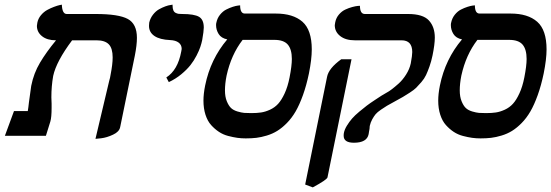

<svg xmlns="http://www.w3.org/2000/svg" viewBox="-20 -582 2363 823"><path d="M389.2 13.2 448.2 -235.8Q452.1 -248 454.1 -262.2Q462.9 -306.6 462.9 -335.9Q462.9 -375 446.3 -392.1Q429.7 -409.2 394 -409.2H289.1Q221.7 -319.3 208 -256.8Q200.2 -212.4 200.2 -165Q200.2 -160.2 200.7 -150.9Q201.2 -141.6 201.2 -137.2V-120.1Q201.2 -79.1 195.8 -61L176.8 0H1L40 -106H99.1L101.6 -122.6Q103.5 -135.7 104 -143.1Q112.8 -210.9 113.8 -213.9Q124.5 -268.1 151.4 -313.2Q178.2 -358.4 220.2 -409.2Q182.1 -409.2 160.2 -426.8Q138.2 -444.3 138.2 -471.2Q138.2 -475.1 140.1 -484.9Q143.6 -502.4 155.5 -516.8Q167.5 -531.2 182.4 -539.3Q197.3 -547.4 211.7 -552.7Q226.1 -558.1 235.4 -560.1L245.1 -562Q246.6 -522 266.1 -522H390.1Q488.8 -522 527.8 -500.7Q566.9 -479.5 566.9 -419.9Q566.9 -388.7 558.1 -344.2L495.1 -37.1Q491.2 -17.1 464.8 -4.9Q438 7.8 413.6 10.7Z M703.6 -230 692.9 -250Q742.2 -281.7 756.8 -360.8Q758.8 -368.7 758.8 -372.1Q758.8 -389.6 745.8 -399.4Q732.9 -409.2 709.5 -410.2Q665 -412.1 642.1 -427.7Q618.7 -443.4 618.7 -471.2Q618.7 -480 619.6 -484.9Q624 -503.9 635.7 -519Q647.5 -534.2 661.4 -542Q675.3 -549.8 688.7 -554.7Q702.1 -559.6 710.9 -560.5L719.7 -562V-558.1Q719.7 -545.4 723.1 -537.6Q726.6 -529.8 733.4 -526.6Q740.2 -523.4 745.8 -522.7Q751.5 -522 760.7 -522Q812.5 -522 833 -510Q853.5 -498 853.5 -463.9Q853.5 -448.7 846.7 -410.2Q843.8 -396 838.6 -380.6Q833.5 -365.2 822.5 -343.8Q811.5 -322.3 796.4 -303Q781.2 -283.7 757.1 -263.7Q732.9 -243.7 703.6 -230Z M1156.2 -411.1H1020Q970.7 -347.2 951.2 -257.8Q944.3 -223.1 944.3 -194.8Q944.3 -167.5 952.1 -148.2Q960 -128.9 970.2 -119.1Q980.5 -109.4 997.8 -104.2Q1015.1 -99.1 1026.9 -98.1Q1038.6 -97.2 1057.1 -97.2Q1081.1 -97.2 1099.1 -99.9Q1117.2 -102.5 1137.5 -111.8Q1157.7 -121.1 1172.4 -137.2Q1187 -153.3 1200.2 -181.9Q1213.4 -210.4 1221.2 -250Q1231 -299.8 1231 -329.1Q1231 -370.6 1213.6 -390.9Q1196.3 -411.1 1156.2 -411.1ZM1033.2 11.2Q1015.1 11.2 997.3 8.8Q979.5 6.3 958 0.7Q936.5 -4.9 918.5 -16.8Q900.4 -28.8 885 -45.9Q869.6 -63 860.8 -90.1Q852.1 -117.2 852.1 -150.9Q852.1 -179.7 859.4 -215.8Q882.3 -328.6 954.1 -413.1Q928.2 -418.5 917.2 -436.3Q906.2 -454.1 906.2 -474.1Q906.2 -481 907.2 -483.9Q911.1 -503.9 923.1 -518.8Q935.1 -533.7 949.5 -541Q963.9 -548.3 977.5 -552.7Q991.2 -557.1 1000 -558.1L1009.3 -559.1Q1009.3 -523.9 1029.3 -523.9H1162.1Q1236.3 -523.9 1276.4 -488.8Q1316.4 -453.6 1316.4 -370.1Q1316.4 -328.1 1304.2 -267.1Q1293.5 -215.8 1278.6 -174.3Q1263.7 -132.8 1247.1 -104.2Q1230.5 -75.7 1209.5 -54.4Q1188.5 -33.2 1168.2 -20.8Q1147.9 -8.3 1123.8 -1Q1099.6 6.3 1078.9 8.8Q1058.1 11.2 1033.2 11.2Z M1320.8 221.2 1288.1 209 1381.8 -252Q1388.7 -289.1 1442.9 -328.1H1486.8L1383.8 178.2Q1381.3 188.5 1320.8 221.2ZM1564.9 -42Q1564.9 -41 1564.5 -36.6Q1564 -32.2 1564 -29.8Q1563.5 -26.9 1562 -19Q1560.5 -11.2 1560.1 -6.8Q1552.7 29.8 1497.1 29.8Q1453.1 29.8 1453.1 0Q1453.1 -8.3 1454.1 -12.2Q1457 -27.3 1467.3 -43.9Q1477.5 -60.5 1489.3 -74Q1501 -87.4 1520.3 -103.5Q1539.6 -119.6 1552.5 -129.4Q1565.4 -139.2 1586.9 -153.3L1615.2 -171.9L1639.2 -186Q1647 -189.9 1658.9 -199Q1670.9 -208 1688.5 -223.6Q1706.1 -239.3 1720.7 -262.5Q1735.4 -285.6 1740.7 -310.1Q1747.1 -344.7 1747.1 -358.9Q1747.1 -409.2 1701.2 -409.2H1501Q1461.4 -409.2 1438.2 -427.5Q1415 -445.8 1415 -474.1Q1415 -477.1 1417 -486.8Q1420.9 -505.9 1433.1 -520Q1445.3 -534.2 1460.2 -541Q1475.1 -547.9 1489.5 -551.8Q1503.9 -555.7 1513.7 -556.6L1522.9 -557.1Q1522.9 -522 1543.9 -522H1729Q1793 -522 1818.4 -494.4Q1843.8 -466.8 1843.8 -420.9Q1843.8 -392.1 1834 -344.2Q1828.6 -318.4 1821 -297.1Q1813.5 -275.9 1806.2 -260.3Q1798.8 -244.6 1786.1 -230Q1773.4 -215.3 1764.2 -206.1Q1754.9 -196.8 1736.8 -185.1Q1718.8 -173.3 1707 -166.5L1671.9 -147Q1648.4 -134.3 1638.9 -128.7Q1629.4 -123 1613.3 -112.1Q1597.2 -101.1 1590.1 -92.5Q1583 -84 1575.7 -70.8Q1568.4 -57.6 1564.9 -42Z M2162.6 -411.1H2026.4Q1977.1 -347.2 1957.5 -257.8Q1950.7 -223.1 1950.7 -194.8Q1950.7 -167.5 1958.5 -148.2Q1966.3 -128.9 1976.6 -119.1Q1986.8 -109.4 2004.2 -104.2Q2021.5 -99.1 2033.2 -98.1Q2044.9 -97.2 2063.5 -97.2Q2087.4 -97.2 2105.5 -99.9Q2123.5 -102.5 2143.8 -111.8Q2164.1 -121.1 2178.7 -137.2Q2193.4 -153.3 2206.5 -181.9Q2219.7 -210.4 2227.5 -250Q2237.3 -299.8 2237.3 -329.1Q2237.3 -370.6 2220 -390.9Q2202.6 -411.1 2162.6 -411.1ZM2039.6 11.2Q2021.5 11.2 2003.7 8.8Q1985.8 6.3 1964.4 0.7Q1942.9 -4.9 1924.8 -16.8Q1906.7 -28.8 1891.4 -45.9Q1876 -63 1867.2 -90.1Q1858.4 -117.2 1858.4 -150.9Q1858.4 -179.7 1865.7 -215.8Q1888.7 -328.6 1960.4 -413.1Q1934.6 -418.5 1923.6 -436.3Q1912.6 -454.1 1912.6 -474.1Q1912.6 -481 1913.6 -483.9Q1917.5 -503.9 1929.4 -518.8Q1941.4 -533.7 1955.8 -541Q1970.2 -548.3 1983.9 -552.7Q1997.6 -557.1 2006.3 -558.1L2015.6 -559.1Q2015.6 -523.9 2035.6 -523.9H2168.5Q2242.7 -523.9 2282.7 -488.8Q2322.8 -453.6 2322.8 -370.1Q2322.8 -328.1 2310.5 -267.1Q2299.8 -215.8 2284.9 -174.3Q2270 -132.8 2253.4 -104.2Q2236.8 -75.7 2215.8 -54.4Q2194.8 -33.2 2174.6 -20.8Q2154.3 -8.3 2130.1 -1Q2106 6.3 2085.2 8.8Q2064.5 11.2 2039.6 11.2Z"/></svg>

Font: Linux Libertine G
Style: Bold Italic
Weight: 700
Italic angle: -11.5°
Designer: Philipp H. Poll
Foundry: Philipp H. Poll
Version: Version 4.1.0